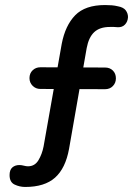

<svg xmlns="http://www.w3.org/2000/svg" viewBox="-20 -714 555 762"><path d="M80 28Q58 28 38 18.5Q18 9 18 -19Q18 -40 29 -49.5Q40 -59 57 -59Q65 -59 74.5 -56.5Q84 -54 91 -54Q118 -54 132.5 -78Q147 -102 153 -133L225 -540Q239 -613 278.5 -653.5Q318 -694 397 -694Q411 -694 423.5 -693Q436 -692 448 -689Q470 -685 479 -673Q488 -661 488 -646Q487 -628 476 -616.5Q465 -605 447 -606Q440 -607 432 -607Q424 -607 416 -607Q376 -607 354 -586.5Q332 -566 324 -523L254 -123Q240 -46 198.5 -9Q157 28 80 28ZM140 -361Q122 -361 109.5 -373.5Q97 -386 97 -404Q97 -423 109.5 -435Q122 -447 140 -447L397 -446Q416 -446 428 -434Q440 -422 440 -403Q440 -385 428 -372.5Q416 -360 397 -360Z"/></svg>

Font: Quicksand SemiBold
Style: Regular
Weight: 600
Designer: Andrew Paglinawan
Foundry: Andrew Paglinawan
Version: Version 3.006